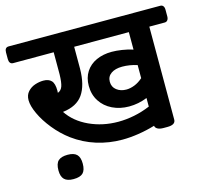

<svg xmlns="http://www.w3.org/2000/svg" viewBox="-140 -755 1093 1017"><g transform="rotate(-15 406.5 -246.0)"><path d="M0 0ZM843.8 -602.5V-565.9Q843.8 -553.2 838.1 -545.7Q832.5 -538.1 822.3 -538.1H737.8V-28.3Q737.8 0 692.9 0H671.4Q650.9 0 639.2 -6.6Q627.4 -13.2 626 -24.4Q580.1 -10.7 533.9 -3.7Q487.8 3.4 445.8 3.4Q373 3.4 305.2 -17.8Q237.3 -39.1 179.7 -81.5Q133.8 -115.7 96.9 -161.4Q60.1 -207 39.6 -251.5Q19 -295.9 19 -327.1Q19 -355.5 35.4 -373.5Q51.8 -391.6 75.2 -399.4Q98.6 -407.2 121.6 -407.2Q149.9 -407.2 164.8 -391.6Q179.7 -376 179.7 -336.9L179.2 -324.7Q197.8 -331.5 205.1 -352.1Q212.4 -372.6 213.4 -417.5V-538.1H-8.8Q-19.5 -538.1 -25.1 -545.4Q-30.8 -552.7 -30.8 -565.9V-602.5Q-30.8 -629.9 -8.8 -629.9H822.3Q832.5 -629.9 838.1 -622.8Q843.8 -615.7 843.8 -602.5ZM625.5 -538.1H325.7V-417.5Q324.7 -327.6 290.5 -278.3Q256.3 -229 179.2 -220.2Q218.3 -161.1 291.3 -127.4Q364.3 -93.8 449.7 -93.8Q493.2 -93.8 537.8 -102.8Q582.5 -111.8 625.5 -129.9V-176.8Q577.1 -157.2 525.9 -157.2Q476.1 -157.2 435.1 -177Q394 -196.8 370.4 -233.2Q346.7 -269.5 346.7 -317.4Q346.7 -362.3 367.7 -394.8Q388.7 -427.2 425.8 -444.1Q462.9 -460.9 510.7 -460.9Q535.2 -460.9 565.7 -456.3Q596.2 -451.7 625.5 -442.4ZM625.5 -357.4Q584 -370.6 543.9 -370.6Q505.4 -370.6 482.7 -354.7Q460 -338.9 460 -310.1Q460 -281.2 481.7 -264.4Q503.4 -247.6 534.7 -247.6Q556.2 -247.6 579.8 -256.8Q603.5 -266.1 625.5 -285.6ZM75.7 73.2Q75.7 35.6 92.3 20.5Q108.9 5.4 143.6 5.4Q178.2 5.4 193.8 21Q209.5 36.6 209.5 71.3Q209.5 106.9 193.8 122.6Q178.2 138.2 141.6 138.2Q107.4 138.2 91.6 122.6Q75.7 106.9 75.7 73.2Z"/></g></svg>

Font: Jaldi
Style: Bold
Weight: 400
Designer: Pablo Cosgaya and Nicolas Silva
Foundry: Omnibus-Type
Version: Version 1.007